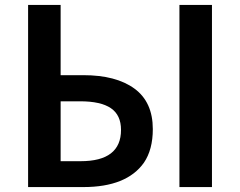

<svg xmlns="http://www.w3.org/2000/svg" viewBox="-20 -759 974 779"><path d="M94 -739H226V-454H318Q451 -454 525.5 -399.5Q600 -345 600 -235Q600 -152 564 -99Q494 0 318 0H94ZM471 -232Q471 -292 430 -320Q389 -348 305 -348H226V-105H307Q471 -105 471 -232ZM708 -739H840V0H708Z"/></svg>

Font: Merged Yaku Han JP SemiBold
Style: Regular
Weight: 600
Designer: Ryoko NISHIZUKA 西塚涼子 (kana, bopomofo & ideographs); Paul D. Hunt (Latin, Greek & Cyrillic); Sandoll Communications 산돌커뮤니
Foundry: Adobe
Version: Version 2.004